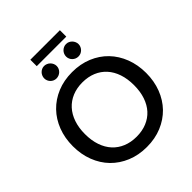

<svg xmlns="http://www.w3.org/2000/svg" viewBox="-264 -1160 1333 1333"><g transform="rotate(-45 402.0 -493.5)"><path d="M762 -360C762 -413.3 753.3 -462.5 736 -507.5C718.7 -552.5 694.2 -591.3 662.8 -624C631.2 -656.7 593.4 -682.2 549.2 -700.5C505.1 -718.8 456 -728 402 -728C348.3 -728 299.4 -718.8 255.3 -700.5C211.1 -682.2 173.2 -656.7 141.5 -624C109.8 -591.3 85.3 -552.5 68 -507.5C50.7 -462.5 42 -413.3 42 -360C42 -306.7 50.7 -257.5 68 -212.5C85.3 -167.5 109.8 -128.8 141.5 -96.2C173.2 -63.8 211.1 -38.3 255.3 -20C299.4 -1.7 348.3 7.5 402 7.5C456 7.5 505.1 -1.7 549.2 -20C593.4 -38.3 631.2 -63.8 662.8 -96.2C694.2 -128.8 718.7 -167.5 736 -212.5C753.3 -257.5 762 -306.7 762 -360ZM642.5 -360C642.5 -318.3 636.9 -281 625.8 -248C614.6 -215 598.6 -187.1 577.8 -164.2C556.9 -141.4 531.7 -123.9 502 -111.8C472.3 -99.6 439 -93.5 402 -93.5C365.3 -93.5 332.2 -99.6 302.5 -111.8C272.8 -123.9 247.5 -141.4 226.5 -164.2C205.5 -187.1 189.3 -215 178 -248C166.7 -281 161 -318.3 161 -360C161 -401.3 166.7 -438.5 178 -471.5C189.3 -504.5 205.5 -532.5 226.5 -555.5C247.5 -578.5 272.8 -596.2 302.5 -608.5C332.2 -620.8 365.3 -627 402 -627C439 -627 472.3 -620.8 502 -608.5C531.7 -596.2 556.9 -578.5 577.8 -555.5C598.6 -532.5 614.6 -504.5 625.8 -471.5C636.9 -438.5 642.5 -401.3 642.5 -360ZM258 -993.5V-930.5H548V-993.5ZM357 -833.5C357 -841.8 355.3 -849.8 352 -857.2C348.7 -864.8 344.2 -871.3 338.5 -877C332.8 -882.7 326.2 -887.2 318.5 -890.5C310.8 -893.8 302.8 -895.5 294.5 -895.5C286.5 -895.5 278.8 -893.8 271.5 -890.5C264.2 -887.2 257.8 -882.7 252.3 -877C246.8 -871.3 242.4 -864.8 239.3 -857.2C236.1 -849.8 234.5 -841.8 234.5 -833.5C234.5 -825.2 236.1 -817.3 239.3 -810C242.4 -802.7 246.8 -796.2 252.3 -790.7C257.8 -785.2 264.2 -780.9 271.5 -777.7C278.8 -774.6 286.5 -773 294.5 -773C302.8 -773 310.8 -774.6 318.5 -777.7C326.2 -780.9 332.8 -785.2 338.5 -790.7C344.2 -796.2 348.7 -802.7 352 -810C355.3 -817.3 357 -825.2 357 -833.5ZM571.5 -833.5C571.5 -841.8 569.8 -849.8 566.5 -857.2C563.2 -864.8 558.8 -871.3 553.2 -877C547.8 -882.7 541.3 -887.2 534 -890.5C526.7 -893.8 518.8 -895.5 510.5 -895.5C501.8 -895.5 493.8 -893.8 486.5 -890.5C479.2 -887.2 472.7 -882.7 467 -877C461.3 -871.3 456.9 -864.8 453.8 -857.2C450.6 -849.8 449 -841.8 449 -833.5C449 -825.2 450.6 -817.3 453.8 -810C456.9 -802.7 461.3 -796.2 467 -790.7C472.7 -785.2 479.2 -780.9 486.5 -777.7C493.8 -774.6 501.8 -773 510.5 -773C518.8 -773 526.7 -774.6 534 -777.7C541.3 -780.9 547.8 -785.2 553.2 -790.7C558.8 -796.2 563.2 -802.7 566.5 -810C569.8 -817.3 571.5 -825.2 571.5 -833.5Z"/></g></svg>

Font: Lato Semibold
Style: Regular
Weight: 600
Designer: Lukasz Dziedzic
Foundry: tyPoland Lukasz Dziedzic
Version: Version 2.006; 2014-01-15